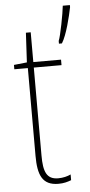

<svg xmlns="http://www.w3.org/2000/svg" viewBox="-55 -793 392 835"><g transform="rotate(-5 141.5 -375.0)"><path d="M283 -751V-760H252C249 -728 230 -629 221 -609V-597H234C256 -632 275 -711 283 -751ZM167 -14C116 -14 103 -49 103 -119V-503H224V-527H103V-657H82L75 -528L18 -522V-503H77V-120C77 -37 95 10 166 10C190 10 206 5 222 -1V-26C208 -19 188 -14 167 -14Z"/></g></svg>

Font: Noto Sans Armenian Condensed Thin
Style: Regular
Weight: 100
Width: 3
Designer: Monotype Design Team
Foundry: Monotype Imaging Inc.
Version: Version 2.008